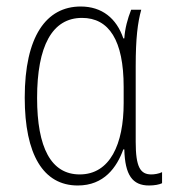

<svg xmlns="http://www.w3.org/2000/svg" viewBox="-20 -560 540 590"><path d="M219 10C300 10 339 -46 359 -101H362C364 -22 387 10 438 10C455 10 470 7 478 3V-31C468 -26 454 -24 445 -24C411 -24 397 -47 397 -124V-356C397 -443 403 -490 414 -530H383C372 -502 364 -473 362 -442H359C338 -504 293 -540 228 -540C122 -540 56 -448 56 -260C56 -85 113 10 219 10ZM225 -24C137 -24 94 -106 94 -259C94 -418 140 -505 232 -505C315 -505 360 -436 360 -293V-243C360 -117 318 -24 225 -24Z"/></svg>

Font: Noto Sans Mono ExtraCondensed ExtraLight
Style: Regular
Weight: 200
Width: 2
Designer: Monotype Design Team
Foundry: Monotype Imaging Inc.
Version: Version 2.014